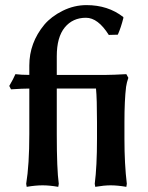

<svg xmlns="http://www.w3.org/2000/svg" viewBox="-20 -722 575 748"><path d="M354 -377H201.2V-199.2Q201.2 -62 209 -5.9L207 5.9Q172.9 0 146 0Q118.2 0 84 5.9L82 -5.9Q94.2 -79.6 94.2 -200.2V-377Q68.4 -377 22.9 -374L16.1 -387.2Q32.7 -415.5 40 -433.1Q63 -430.2 94.2 -430.2V-466.8Q94.2 -555.2 152.8 -626Q180.2 -658.2 224.6 -680.2Q269 -702.1 316.9 -702.1Q400.9 -702.1 460 -655.8L460.9 -652.8Q451.2 -614.3 439 -586.9L403.8 -585.9Q361.8 -652.8 314.9 -652.8Q263.2 -652.8 232.2 -615Q201.2 -577.1 201.2 -502.9V-430.2H395Q418 -430.2 472.2 -433.1L480 -418.9Q473.6 -400.4 471.2 -383.8Q464.8 -331.5 464.8 -246.1V-181.2Q464.8 -82 474.1 -5.9L472.2 5.9Q437.5 0 411.1 0Q385.7 0 351.1 5.9L349.1 -5.9Q357.9 -74.2 357.9 -181.2V-246.1Q357.9 -337.9 354 -377Z"/></svg>

Font: Linear Smooth
Style: Bold
Weight: 700
Designer: Philipp H. Poll, Flanker
Foundry: Philipp H. Poll, reworked by Flanker
Version: Version 1.061 | FøM Fix